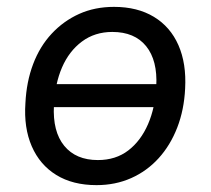

<svg xmlns="http://www.w3.org/2000/svg" viewBox="-20 -530 613 559"><path d="M261 9Q192 9 144 -20.5Q96 -50 72.5 -104Q49 -158 54 -230Q57 -292 76.5 -343.5Q96 -395 130.5 -432Q165 -469 210.5 -489.5Q256 -510 312 -510Q380 -510 428 -481Q476 -452 499.5 -398.5Q523 -345 519 -272Q516 -210 496 -158.5Q476 -107 442 -69.5Q408 -32 362 -11.5Q316 9 261 9ZM265 -64Q317 -64 353.5 -92Q390 -120 411 -168.5Q432 -217 435 -279Q439 -354 405.5 -395.5Q372 -437 307 -437Q256 -437 218.5 -409Q181 -381 160.5 -333.5Q140 -286 137 -223Q133 -147 167 -105.5Q201 -64 265 -64ZM105 -218 115 -285H467L457 -218Z"/></svg>

Font: Nunitoga
Style: Medium Italic
Weight: 500
Italic angle: -9°
Designer: Vernon Adams
Foundry: Vernon Adams
Version: Version 1.0